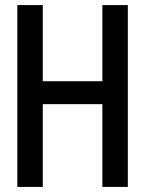

<svg xmlns="http://www.w3.org/2000/svg" viewBox="-20 -734 570 754"><path d="M48 0H148V-325H382V0H482V-714H382V-415H148V-714H48Z"/></svg>

Font: Noto Sans Mono Condensed Medium
Style: Regular
Weight: 500
Width: 3
Designer: Monotype Design Team
Foundry: Monotype Imaging Inc.
Version: Version 2.014